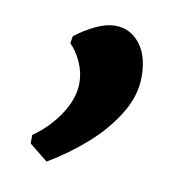

<svg xmlns="http://www.w3.org/2000/svg" viewBox="-46 -184 360 370"><g transform="rotate(10 134.5 0.5)"><path d="M67 141.2 31 112.2V95.5Q62.7 73.4 83 42.2Q103.2 11 103.2 -18.8Q103.2 -39.3 94.4 -58.9Q85.6 -78.6 72.6 -91.5L75 -105.5Q92.7 -119.3 113.6 -129.5Q134.6 -139.6 152.9 -139.6Q181.5 -139.6 200.4 -116.2Q219.2 -92.8 219.2 -51.2Q219.2 -14.6 197.6 21Q176 56.6 141.5 87.2Q106.9 117.8 67 141.2Z"/></g></svg>

Font: Alegreya
Style: Regular
Weight: 400
Designer: Juan Pablo del Peral
Foundry: Huerta Tipografica
Version: Version 2.009